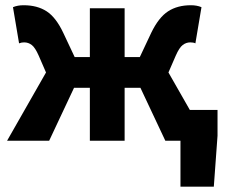

<svg xmlns="http://www.w3.org/2000/svg" viewBox="-20 -527 846 719"><path d="M655.8 172V0H626.8V-115.3H794.6V-18.6L780.7 172ZM6.5 0 152.3 -255.6 124.9 -318.7Q111.7 -348.7 99 -358.5Q86.2 -368.3 70.4 -368.3Q65.4 -368.3 60.9 -367.5Q56.4 -366.7 51.4 -364.7L28.6 -500.1Q45.7 -507.4 68.4 -507.4Q119.6 -507.4 154.7 -484.6Q189.7 -461.8 216.9 -404.1L259.6 -313.4H316.5V-496.1H446.7V-313.4H503.6L546.3 -404.1Q574.2 -461.8 609.4 -484.6Q644.5 -507.4 694.8 -507.4Q717.5 -507.4 734.5 -500.1L711.7 -364.7Q707.7 -366.7 702.7 -367.5Q697.8 -368.3 692.8 -368.3Q677.1 -368.3 664.2 -358.5Q651.4 -348.7 638.2 -318.7L610.8 -255.6L756.7 0H599.1L505.9 -198.1H446.7V0H316.5V-198.1H257.2L164.1 0Z"/></svg>

Font: Source Sans 3 VF
Style: Regular
Weight: 200
Designer: Paul D. Hunt
Foundry: Adobe
Version: Version 3.046;hotconv 1.0.118;makeotfexe 2.5.65603